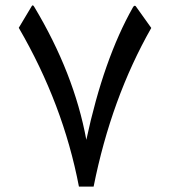

<svg xmlns="http://www.w3.org/2000/svg" viewBox="-20 -694 627 709"><path d="M538.6 -590.8Q390.6 -330.6 325.7 -4.9H271.5Q213.4 -309.1 49.3 -591.3L97.2 -671.4Q101.1 -678.2 106.4 -668.9Q253.4 -423.8 298.8 -177.7Q362.8 -476.1 470.7 -666.5Q476.1 -676.3 481.4 -670.9Z"/></svg>

Font: Sahel FD-WOL
Style: FD-WOL
Weight: 400
Foundry: Saber Rastikerdar (saber.rastikerdar@gmail.com)
Version: Version 2.0.2